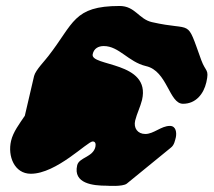

<svg xmlns="http://www.w3.org/2000/svg" viewBox="-20 -574 714 642"><path d="M238 -21C224 40 291 47 337 47C338 47 390 51 404 40L551 -80C563 -89 565 -104 568 -115C571 -130 569 -153 548 -153C519 -153 494 -126 466 -126C440 -126 426 -146 432 -171C438 -195 449 -216 455 -240C485 -370 280 -351 290 -393C294 -412 309 -420 327 -420C378 -420 409 -367 468 -353C540 -337 545 -227 592 -227C635 -227 661 -260 670 -299C680 -344 668 -332 653 -373C601 -517 628 -468 488 -500C444 -510 432 -554 380 -554C225 -554 227 -496 142 -387C132 -373 99 -340 94 -320L63 -187C45 -160 24 -133 17 -103C5 -52 28 7 83 7C169 7 272 -101 290 -101C299 -101 301 -93 299 -83C291 -48 244 -48 238 -21Z"/></svg>

Font: Charger
Style: OversprayIt
Weight: 400
Designer: Jasper
Foundry: Cannot Into Space Fonts
Version: Version 0.980